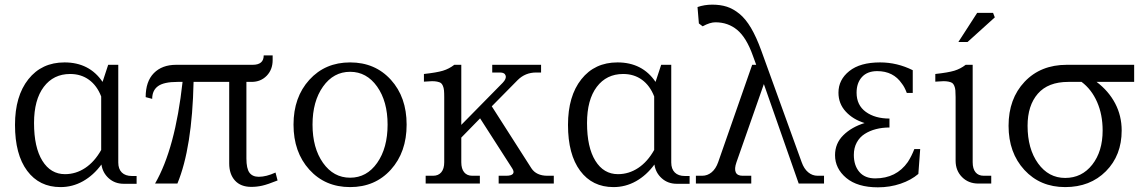

<svg xmlns="http://www.w3.org/2000/svg" viewBox="-20 -782 4886 818"><path d="M43.9 -250Q43.9 -372.6 100.8 -444.3Q157.7 -516.1 254.9 -516.1Q360.8 -516.1 417 -433.1L440.9 -505.9H483.9V-89.8Q483.9 -62 499 -47.1Q514.2 -32.2 542 -32.2H562V1H506.8Q469.7 1 443.6 -22.2Q417.5 -45.4 412.1 -81.1Q378.4 -35.2 333.7 -10Q289.1 15.1 237.8 15.1Q147.5 15.1 95.7 -54.4Q43.9 -124 43.9 -250ZM125 -257.8Q125 -154.3 160.4 -97.2Q195.8 -40 256.8 -40Q303.2 -40 343 -66.4Q382.8 -92.8 411.1 -143.1V-371.1Q393.1 -417.5 359.1 -442.1Q325.2 -466.8 278.8 -466.8Q208 -466.8 166.5 -411.9Q125 -356.9 125 -257.8Z M1029.8 -106.9Q1029.8 -64 1042.7 -46.4Q1055.7 -28.8 1082.5 -28.8Q1114.3 -28.8 1153.8 -46.9L1162.6 -13.2Q1120.1 3.9 1097.2 9Q1074.2 14.2 1050.8 14.2Q1005.4 14.2 981 -12.9Q956.5 -40 956.5 -85.9V-433.1H804.7Q798.8 -152.3 735.8 0H640.6Q726.6 -148.9 757.8 -433.1H736.8Q678.2 -433.1 653.3 -415Q628.4 -397 628.4 -360.8L600.6 -368.2Q600.6 -435.1 635.5 -470.5Q670.4 -505.9 730.5 -505.9H1056.6Q1103.5 -505.9 1103.5 -545.9H1141.6V-525.9Q1141.6 -485.4 1116.2 -459.2Q1090.8 -433.1 1051.8 -433.1H1029.8Z M1631.3 -251Q1631.3 -350.1 1586.7 -413.1Q1542 -476.1 1471.7 -476.1Q1400.9 -476.1 1356.2 -413.1Q1311.5 -350.1 1311.5 -251Q1311.5 -151.4 1356.2 -88.1Q1400.9 -24.9 1471.7 -24.9Q1542.5 -24.9 1586.9 -88.1Q1631.3 -151.4 1631.3 -251ZM1230.5 -251Q1230.5 -367.7 1297.9 -441.9Q1365.2 -516.1 1471.7 -516.1Q1578.1 -516.1 1645.3 -442.1Q1712.4 -368.2 1712.4 -251Q1712.4 -133.8 1645.3 -59.3Q1578.1 15.1 1471.7 15.1Q1365.2 15.1 1297.9 -59.3Q1230.5 -133.8 1230.5 -251Z M1945.3 -90.8Q1945.3 -63 1957.5 -48.1Q1969.7 -33.2 1992.2 -33.2H2024.4V0H1793.5V-33.2H1825.2Q1847.7 -33.2 1860.1 -48.1Q1872.6 -63 1872.6 -90.8V-368.2Q1872.6 -386.2 1871.6 -397Q1870.6 -407.7 1866.9 -416.3Q1863.3 -424.8 1858.2 -428.5Q1853 -432.1 1842 -434.3Q1831.1 -436.5 1819.1 -436Q1807.1 -435.5 1786.1 -434.1V-466.8Q1840.3 -472.7 1866.9 -480.7Q1893.6 -488.8 1915.5 -505.9H1945.3V-250L2121.6 -429.2Q2138.2 -446.3 2134.3 -459.7Q2130.4 -473.1 2110.4 -473.1H2077.1V-505.9H2285.2V-473.1H2264.2Q2217.8 -473.1 2185.5 -440.9L2075.2 -329.1L2244.1 -64.9Q2265.1 -33.2 2312.5 -33.2H2339.4V0H2104.5V-33.2H2136.2Q2158.7 -33.2 2165.3 -41.5Q2171.9 -49.8 2162.1 -64.9L2025.4 -277.8L1945.3 -195.8Z M2399.9 -250Q2399.9 -372.6 2456.8 -444.3Q2513.7 -516.1 2610.8 -516.1Q2716.8 -516.1 2772.9 -433.1L2796.9 -505.9H2839.8V-89.8Q2839.8 -62 2855 -47.1Q2870.1 -32.2 2897.9 -32.2H2918V1H2862.8Q2825.7 1 2799.6 -22.2Q2773.4 -45.4 2768.1 -81.1Q2734.4 -35.2 2689.7 -10Q2645 15.1 2593.8 15.1Q2503.4 15.1 2451.7 -54.4Q2399.9 -124 2399.9 -250ZM2481 -257.8Q2481 -154.3 2516.4 -97.2Q2551.8 -40 2612.8 -40Q2659.2 -40 2699 -66.4Q2738.8 -92.8 2767.1 -143.1V-371.1Q2749 -417.5 2715.1 -442.1Q2681.2 -466.8 2634.8 -466.8Q2564 -466.8 2522.5 -411.9Q2481 -356.9 2481 -257.8Z M3184.6 -505.9H3201.7L3187.5 -544.9Q3160.2 -621.6 3121.1 -654.3Q3082 -687 3027.8 -687Q3004.9 -687 2973.6 -669.9L2957.5 -682.1L2951.7 -752Q2981.4 -762.2 3014.6 -762.2Q3049.3 -762.2 3076.7 -753.4Q3104 -744.6 3130.4 -723.1Q3156.7 -701.7 3179.7 -662.8Q3202.6 -624 3223.6 -565.9L3395.5 -90.8Q3405.3 -63 3423.1 -48.1Q3440.9 -33.2 3463.4 -33.2H3490.7V0H3382.8L3234.4 -423.8L3117.7 -90.8Q3107.9 -63 3114.5 -48.1Q3121.1 -33.2 3143.6 -33.2H3180.7V0H2944.8V-33.2H2971.7Q2994.1 -33.2 3012 -48.1Q3029.8 -63 3039.6 -90.8Z M3537.6 -121.1Q3537.6 -170.9 3572.8 -205.8Q3607.9 -240.7 3663.6 -257.8Q3614.3 -272.9 3583.3 -306.6Q3552.2 -340.3 3552.2 -387.2Q3552.2 -442.4 3598.4 -479.2Q3644.5 -516.1 3729.5 -516.1Q3802.2 -516.1 3868.7 -482.9V-386.2H3843.3Q3833.5 -412.1 3822.3 -425.8Q3786.1 -479 3717.3 -479Q3675.3 -479 3652.3 -453.9Q3629.4 -428.7 3629.4 -387.2Q3629.4 -334 3668.7 -305.4Q3708 -276.9 3769.5 -276.9V-238.8Q3738.8 -238.8 3712.2 -231.9Q3685.5 -225.1 3664.1 -211.4Q3642.6 -197.8 3630.1 -174.8Q3617.7 -151.9 3617.7 -122.1Q3617.7 -77.1 3641.1 -49.6Q3664.6 -22 3708.5 -22Q3798.8 -22 3847.7 -91.8Q3863.8 -116.7 3875.5 -147H3900.4L3892.6 -41Q3861.8 -14.6 3816.7 0.7Q3771.5 16.1 3720.2 16.1Q3633.3 16.1 3585.4 -23.9Q3537.6 -64 3537.6 -121.1Z M4124 -90.8Q4124 -63 4136.2 -48.1Q4148.4 -33.2 4170.9 -33.2H4203.1V0H4147.9Q4106 0 4078.6 -27.6Q4051.3 -55.2 4051.3 -97.2V-368.2Q4051.3 -386.2 4050.3 -397Q4049.3 -407.7 4045.7 -416.3Q4042 -424.8 4036.9 -428.5Q4031.7 -432.1 4020.8 -434.3Q4009.8 -436.5 3997.8 -436Q3985.8 -435.5 3964.8 -434.1V-466.8Q4019 -472.7 4045.7 -480.7Q4072.3 -488.8 4094.2 -505.9H4124ZM4063 -603 4143.1 -727.1H4210.9L4218.3 -708L4102.1 -603Z M4677.7 -226.1Q4677.7 -293.5 4654.1 -347.4Q4630.4 -401.4 4587.9 -433.1H4531.7Q4445.3 -433.1 4401.6 -382.8Q4357.9 -332.5 4357.9 -246.1Q4357.9 -147.9 4402.6 -85.9Q4447.3 -23.9 4518.1 -23.9Q4588.9 -23.9 4633.3 -80.3Q4677.7 -136.7 4677.7 -226.1ZM4276.9 -246.1Q4276.9 -361.3 4345.2 -433.6Q4413.6 -505.9 4524.9 -505.9H4812V-433.1H4651.9Q4703.1 -394.5 4731 -341.6Q4758.8 -288.6 4758.8 -226.1Q4758.8 -120.1 4691.7 -52.5Q4624.5 15.1 4518.1 15.1Q4411.6 15.1 4344.2 -58.1Q4276.9 -131.3 4276.9 -246.1Z"/></svg>

Font: LT Superior Serif
Style: Regular
Weight: 400
Designer: Daniel Lyons
Foundry: LyonsType
Version: Version 2.120;FEAKit 1.0